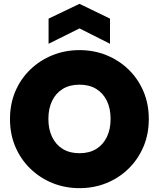

<svg xmlns="http://www.w3.org/2000/svg" viewBox="-20 -973 827 1000"><path d="M394 7Q319 7 253.5 -19.5Q188 -46 138 -94.5Q88 -143 60 -208.5Q32 -274 32 -353Q32 -432 60 -497.5Q88 -563 138 -611Q188 -659 253.5 -685.5Q319 -712 394 -712Q469 -712 534.5 -685.5Q600 -659 649.5 -611Q699 -563 727 -497.5Q755 -432 755 -353Q755 -274 727 -208.5Q699 -143 649.5 -94.5Q600 -46 534.5 -19.5Q469 7 394 7ZM394 -175Q445 -175 481 -197Q517 -219 536.5 -259.5Q556 -300 556 -353Q556 -408 536.5 -448Q517 -488 481 -510Q445 -532 394 -532Q343 -532 307 -510Q271 -488 251.5 -448Q232 -408 232 -353Q232 -300 251.5 -259.5Q271 -219 307 -197Q343 -175 394 -175ZM553 -745 394 -825 233 -745V-876L394 -953L553 -876Z"/></svg>

Font: Parkinsans Light ExtraBold
Style: Regular
Weight: 800
Version: Version 1.000